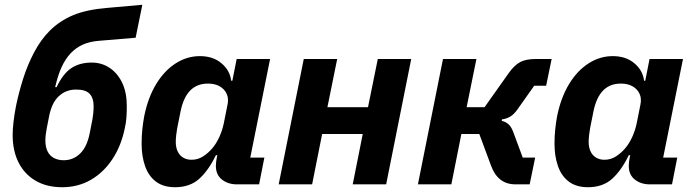

<svg xmlns="http://www.w3.org/2000/svg" viewBox="-20 -772 2902 804"><path d="M240 12Q176 12 129.5 -15Q83 -42 58 -91Q33 -140 33 -207Q33 -230 36.5 -261Q40 -292 47 -328Q58 -382 76.5 -441Q95 -500 123 -553Q151 -606 188 -643Q230 -685 286.5 -708.5Q343 -732 430 -739L576 -752L548 -614L393 -601Q356 -598 327.5 -585.5Q299 -573 276.5 -549.5Q254 -526 238 -491Q222 -456 211 -407H217Q244 -464 279 -487Q314 -510 364 -510Q406 -510 439.5 -487.5Q473 -465 492 -424.5Q511 -384 511 -328Q511 -304 509.5 -281.5Q508 -259 503 -237Q488 -162 451 -106Q414 -50 360.5 -19Q307 12 240 12ZM247 -101Q287 -101 316 -129.5Q345 -158 356 -216L367 -272Q369 -283 370.5 -297Q372 -311 372 -329Q372 -361 355.5 -379Q339 -397 299 -397Q256 -397 226 -369Q196 -341 185 -282L176 -236Q173 -221 171.5 -208Q170 -195 170 -184Q170 -157 179 -138.5Q188 -120 205.5 -110.5Q223 -101 247 -101Z M1065 0H972Q935 0 909.5 -20Q884 -40 884 -77Q884 -85 885 -94Q886 -103 887 -107L890 -122H884Q853 -58 814 -23Q775 12 713 12Q664 12 633 -11.5Q602 -35 587.5 -76.5Q573 -118 573 -170Q573 -202 576 -230.5Q579 -259 584 -286Q600 -364 634 -420Q668 -476 715.5 -506.5Q763 -537 817 -537Q872 -537 907.5 -507Q943 -477 948 -434H953L971 -525H1111L1028 -112H1087ZM782 -103Q809 -103 831 -117.5Q853 -132 869 -151Q886 -171 898.5 -198.5Q911 -226 917 -255L933 -335Q938 -360 929 -379.5Q920 -399 900 -410.5Q880 -422 851 -422Q805 -422 776.5 -393Q748 -364 736 -305L722 -235Q720 -225 718 -207.5Q716 -190 716 -178Q716 -155 724 -138Q732 -121 747 -112Q762 -103 782 -103Z M1147 0 1252 -525H1392L1351 -323H1521L1562 -525H1702L1597 0H1457L1499 -211H1329L1287 0Z M1730 0 1835 -525H1975L1934 -323H2009L2111 -467Q2134 -499 2158 -512Q2182 -525 2225 -525H2290L2267 -413H2217L2147 -314Q2132 -293 2117 -284Q2102 -275 2082 -272L2081 -266Q2098 -262 2110 -251Q2122 -240 2130 -217L2169 -112H2221L2198 0H2139Q2101 0 2075.5 -20Q2050 -40 2036 -79L1987 -211H1912L1870 0Z M2794 0H2701Q2664 0 2638.5 -20Q2613 -40 2613 -77Q2613 -85 2614 -94Q2615 -103 2616 -107L2619 -122H2613Q2582 -58 2543 -23Q2504 12 2442 12Q2393 12 2362 -11.5Q2331 -35 2316.5 -76.5Q2302 -118 2302 -170Q2302 -202 2305 -230.5Q2308 -259 2313 -286Q2329 -364 2363 -420Q2397 -476 2444.5 -506.5Q2492 -537 2546 -537Q2601 -537 2636.5 -507Q2672 -477 2677 -434H2682L2700 -525H2840L2757 -112H2816ZM2511 -103Q2538 -103 2560 -117.5Q2582 -132 2598 -151Q2615 -171 2627.5 -198.5Q2640 -226 2646 -255L2662 -335Q2667 -360 2658 -379.5Q2649 -399 2629 -410.5Q2609 -422 2580 -422Q2534 -422 2505.5 -393Q2477 -364 2465 -305L2451 -235Q2449 -225 2447 -207.5Q2445 -190 2445 -178Q2445 -155 2453 -138Q2461 -121 2476 -112Q2491 -103 2511 -103Z"/></svg>

Font: IBM Plex Sans
Style: Bold Italic
Weight: 700
Italic angle: -11.31°
Designer: Mike Abbink, Paul van der Laan, Pieter van Rosmalen
Foundry: Bold Monday
Version: Version 3.201